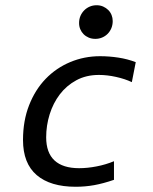

<svg xmlns="http://www.w3.org/2000/svg" viewBox="-20 -714 590 741"><path d="M419.9 -20Q378.9 -5.9 343.8 0.5Q308.6 6.8 272 6.8Q174.3 6.8 121.6 -38.3Q68.8 -83.5 68.8 -173.8Q68.8 -248 92.3 -307.9Q115.7 -367.7 156.2 -409.7Q196.8 -451.7 251 -474.4Q305.2 -497.1 366.2 -497.1Q401.4 -497.1 436.8 -491.7Q472.2 -486.3 503.9 -474.1L488.8 -397Q461.9 -409.7 427.7 -417.2Q393.6 -424.8 361.8 -424.8Q312.5 -424.8 274.7 -404.3Q236.8 -383.8 210.9 -349.9Q185.1 -315.9 171.6 -272.7Q158.2 -229.5 158.2 -184.1Q158.2 -124.5 190.4 -94.7Q222.7 -64.9 285.2 -64.9Q317.4 -64.9 352.8 -71.8Q388.2 -78.6 419.9 -91.8ZM285.2 -625Q285.2 -640.1 290.5 -652.6Q295.9 -665 305.2 -674.3Q314.5 -683.6 326.7 -688.7Q338.9 -693.8 353 -693.8Q366.7 -693.8 378.2 -688.7Q389.6 -683.6 397.9 -675.3Q406.2 -667 410.6 -656Q415 -645 415 -632.8Q415 -617.7 409.7 -605Q404.3 -592.3 395.3 -583.3Q386.2 -574.2 374 -569.1Q361.8 -564 348.1 -564Q334 -564 322.5 -568.8Q311 -573.7 302.7 -582Q294.4 -590.3 289.8 -601.3Q285.2 -612.3 285.2 -625ZM0 -490.2Z"/></svg>

Font: Code New Roman
Style: Italic
Weight: 400
Italic angle: -11°
Monospace: yes
Designer: Sam Radian
Foundry: Code New Roman
Version: Version 1.508 October 19, 2014